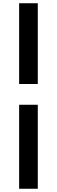

<svg xmlns="http://www.w3.org/2000/svg" viewBox="-20 -878 351 1184"><path d="M98 -360V-858H213V-360ZM98 286V-232H213V286Z"/></svg>

Font: Noto Sans KR Thin Black
Style: Regular
Weight: 900
Version: Version 2.004-H2;hotconv 1.0.118;makeotfexe 2.5.65603